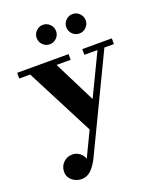

<svg xmlns="http://www.w3.org/2000/svg" viewBox="-168 -775 936 1139"><g transform="rotate(-20 300.0 -205.5)"><path d="M369.2 -613.9Q369.2 -639.1 387.2 -657.2Q405.2 -675.4 430.4 -675.4Q455.6 -675.4 473.6 -657.2Q491.6 -639.1 491.6 -613.9Q491.6 -588.7 473.6 -570.7Q455.6 -552.7 430.4 -552.7Q405.2 -552.7 387.2 -570.7Q369.2 -588.7 369.2 -613.9ZM182.2 -613.9Q182.2 -639.1 200.2 -657.2Q218.2 -675.4 243.4 -675.4Q268.6 -675.4 286.6 -657.2Q304.6 -639.1 304.6 -613.9Q304.6 -588.7 286.6 -570.7Q268.6 -552.7 243.4 -552.7Q218.2 -552.7 200.2 -570.7Q182.2 -588.7 182.2 -613.9ZM327.5 -424H238.5L370.5 -161L497 -424H414V-460H600.5V-424H540.5L254 173Q234.5 212.5 209 238Q183.5 263.5 147.5 263.5Q129 263.5 109.5 255Q90 246.5 76.8 229.5Q63.5 212.5 63.5 187.5Q63.5 153.5 87 130.2Q110.5 107 144 107Q168 107 188.2 121.5Q208.5 136 216.5 160L292 3L72 -424H3V-460H327.5Z"/></g></svg>

Font: Bodoni* 06pt
Style: Bold
Weight: 700
Version: Version 2.3